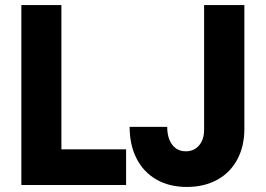

<svg xmlns="http://www.w3.org/2000/svg" viewBox="-20 -740 1063 768"><path d="M65.4 -719.7H225.6V-142.6H484.4V0H65.4ZM498.5 -232.4H648.9Q648.9 -187.5 668.9 -161.1Q689 -134.8 723.1 -134.8Q756.3 -134.8 776.6 -158.7Q796.9 -182.6 796.4 -223.6V-719.7H957.5V-225.6Q957.5 -154.3 928.7 -101.3Q899.9 -48.3 847.9 -20.3Q795.9 7.8 727.1 7.8Q657.7 7.8 606 -21.7Q554.2 -51.3 526.4 -105.7Q498.5 -160.2 498.5 -232.4Z"/></svg>

Font: Reddit Sans Chocolate ExtraBold
Style: Regular
Weight: 800
Designer: Stephen Hutchings
Foundry: Reddit
Version: Version 1.011